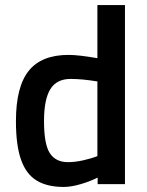

<svg xmlns="http://www.w3.org/2000/svg" viewBox="-20 -728 580 759"><path d="M43 -249Q43 -385 93.5 -448Q144 -511 251 -511Q290 -511 365 -498V-708H474V0H366V-26Q339 -12 300.5 -0.5Q262 11 232 11Q166 11 124.5 -14.5Q83 -40 63 -97Q43 -154 43 -249ZM365 -111V-406Q305 -416 259 -416Q204 -416 179 -375.5Q154 -335 154 -249Q154 -158 177 -122.5Q200 -87 249 -87Q277 -87 310 -94.5Q343 -102 365 -111Z"/></svg>

Font: Cairo SemiBold
Style: Regular
Weight: 600
Designer: Mohamed Gaber, Accademia di Belle Arti di Urbino and others
Foundry: Kief Type Foundry, Accademia di Belle Arti di Urbino and others
Version: Version 3.011